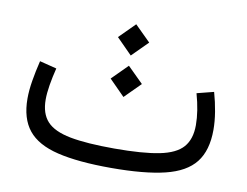

<svg xmlns="http://www.w3.org/2000/svg" viewBox="-68 -684 1000 777"><g transform="rotate(10 432.0 -295.0)"><path d="M790 -375.5Q801.3 -335.9 807.6 -297.1Q814 -258.3 814 -223.6Q814 -138.7 775.6 -89.8Q737.3 -41 653.3 -20.5Q569.3 0 432.1 0Q296.4 0 212.2 -20.3Q127.9 -40.5 89.4 -88.4Q50.8 -136.2 50.8 -218.3Q50.8 -251.5 57.4 -291.5Q64 -331.5 74.7 -375.5L144.5 -357.9Q135.3 -321.3 129.6 -287.1Q124 -252.9 124 -227.1Q124 -169.4 153.3 -137.5Q182.6 -105.5 250.2 -92.5Q317.9 -79.6 432.1 -79.6Q548.3 -79.6 615.7 -93Q683.1 -106.4 711.9 -139.4Q740.7 -172.4 740.7 -230Q740.7 -287.1 720.7 -357.9ZM368.2 -526.4 432.1 -590.3 496.6 -526.4 432.1 -461.9ZM368.2 -356 432.1 -419.9 496.6 -356 432.1 -291.5Z"/></g></svg>

Font: Estedad-FD Regular
Style: FD-Regular
Weight: 400
Designer: Amin Abedi
Version: Version 7.3